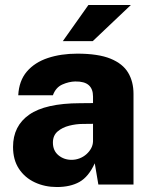

<svg xmlns="http://www.w3.org/2000/svg" viewBox="-20 -743 618 773"><path d="M209 10Q160.5 10 120.2 -8.8Q80 -27.5 56.2 -63.5Q32.5 -99.5 32.5 -151.5Q32.5 -236 97.8 -281.5Q163 -327 302 -327.5L354.5 -328V-354.5Q354.5 -385 337.2 -400.2Q320 -415.5 283 -415Q257.5 -414.5 231 -402.8Q204.5 -391 193 -359.5H53.5Q56.5 -418 88.2 -455Q120 -492 172.8 -509.5Q225.5 -527 291 -527Q375.5 -527 425 -506.8Q474.5 -486.5 496 -450.2Q517.5 -414 517.5 -365V0H376L361.5 -85.5Q336.5 -31 299.8 -10.5Q263 10 209 10ZM268 -99.5Q285 -99.5 300.5 -105.5Q316 -111.5 328 -122.2Q340 -133 347 -146Q354 -159 354.5 -174V-244.5L312.5 -244Q286.5 -244 258.8 -237Q231 -230 212 -213.8Q193 -197.5 193 -169Q193 -136.5 215.2 -118Q237.5 -99.5 268 -99.5ZM336 -723H507L353.5 -577.5H233Z"/></svg>

Font: Public Sans ExtraBold
Style: Regular
Weight: 800
Designer: The Public Sans Project Authors: Dan O. Williams and USWDS (Libre Franklin designed by Pablo Impallari and Rodrigo Fuenz
Version: Version 1.007